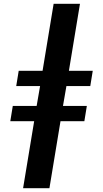

<svg xmlns="http://www.w3.org/2000/svg" viewBox="-20 -843 540 1006"><path d="M101 143 159 -208H34L47 -288H172L190 -392H65L78 -472H203L261 -823H399L341 -472H466L453 -392H328L310 -288H435L422 -208H297L239 143Z"/></svg>

Font: Iosevka Heavy
Style: Italic
Weight: 900
Italic angle: -9°
Monospace: yes
Designer: Belleve Invis
Foundry: Belleve Invis
Version: Version 32.5.0; ttfautohint (v1.8.4)